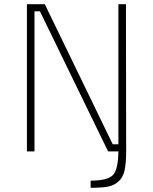

<svg xmlns="http://www.w3.org/2000/svg" viewBox="-20 -720 727 913"><path d="M108 0V-700H193L516 -34H543V-700H579V-601L580 -5Q580 55 572.5 89.5Q565 124 543.5 143Q522 162 493 167.5Q464 173 411 173V139Q490 139 516 113.5Q542 88 543 0H494L170 -666H144V0Z"/></svg>

Font: TitilliumMaps29L
Style: 1 wt
Weight: 100
Designer: Campivisivi
Foundry: Accademia di Belle Arti di Urbino and students of MA course of Visual design
Version: Version 001.001